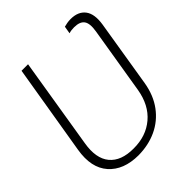

<svg xmlns="http://www.w3.org/2000/svg" viewBox="-208 -860 995 995"><g transform="rotate(-45 289.0 -362.5)"><path d="M227.5 11.2Q119.6 10.7 63.5 -52.7Q7.3 -116.2 26.4 -231L108.9 -727.5H156.7L75.7 -231Q59.1 -133.3 101.3 -82.3Q143.6 -31.2 234.9 -31.7Q326.2 -31.2 387.7 -83.3Q449.2 -135.3 465.3 -231L525.9 -599.6Q534.2 -650.9 518.3 -672.6Q502.4 -694.3 460.4 -694.3Q450.2 -694.3 440.9 -693.1Q431.6 -691.9 422.4 -689L429.2 -730Q439.9 -732.9 452.1 -735.1Q464.4 -737.3 478 -737.3Q533.7 -737.3 559.8 -702.6Q585.9 -668 575.2 -599.6L515.1 -231Q502 -153.3 461.9 -99.4Q421.9 -45.4 361.6 -17.3Q301.3 10.7 227.5 11.2Z"/></g></svg>

Font: Inter Display ExtraLight
Style: Italic
Weight: 200
Italic angle: -9.39999°
Designer: Rasmus Andersson
Foundry: rsms
Version: Version 4.000;git-a52131595